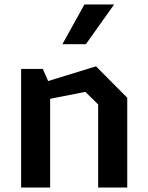

<svg xmlns="http://www.w3.org/2000/svg" viewBox="-20 -834 660 854"><path d="M416.5 0H546V-399L407 -539L194 -473.5L170.5 -527.5H74V0H203V-394.5L359.5 -425.5L416.5 -369.5ZM362 -637.5H257.5L355.5 -814H487.5Z"/></svg>

Font: Monaspace Krypton SemiBold
Style: Regular
Weight: 600
Designer: Riley Cran & the Lettermatic Team
Foundry: Lettermatic
Version: Version 1.200 (Monaspace Krypton)